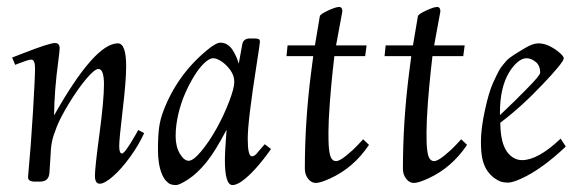

<svg xmlns="http://www.w3.org/2000/svg" viewBox="-20 -523 1667 554"><path d="M70.1 -351.1Q62.7 -351.1 33.4 -339.8L23.9 -335.9L14.9 -356.9Q19.3 -358.4 47.6 -369.6Q122.6 -398.9 138.9 -398.9Q152.1 -398.9 152.1 -383.1Q152.1 -377 148.4 -348.4Q136.7 -261.7 136 -189.9Q253.2 -397.9 320.1 -397.9Q344 -397.9 344 -332Q344 -289.3 334 -205.8Q324 -122.3 324 -101.2Q324 -80.1 332 -80.1Q340.3 -80.1 371.1 -134Q376 -142.8 378.9 -147.9L396 -138.9Q379.9 -103.8 355.1 -69.6Q330.3 -35.4 306 -14.2Q281.7 7.1 267.8 7.1Q253.9 7.1 253.9 -16Q253.9 -39.1 267 -136.7Q280 -234.4 280 -279.2Q280 -324 263.9 -324Q253.2 -324 229.1 -295.7Q205.1 -267.3 179.4 -225.2Q153.8 -183.1 143.8 -157.3Q133.8 -131.6 130.7 -117.6Q127.7 -103.5 127 -93.6Q126.2 -83.7 125 -60.8Q123.8 -37.8 122.6 -23.7Q120.4 1 95.9 1H80.1Q70.8 1 65.6 -2.3Q60.3 -5.6 61 -13.9Q69.1 -99.1 75.1 -199.7Q81.1 -300.3 81.1 -325.7Q81.1 -351.1 70.1 -351.1Z M650.9 11Q628.9 11 628.9 -61Q628.9 -85.4 633.8 -148.9Q601.1 -86.2 575.1 -54.3Q549.1 -22.5 523.3 -5.7Q497.6 11 487.9 11Q478.3 11 472 8.5Q465.8 6.1 459 -1.3Q452.1 -8.8 447.3 -20.5Q435.8 -48.1 435.8 -89.6Q435.8 -131.1 439.1 -155Q442.4 -179 451.2 -202.1Q490.5 -306.4 576.9 -377.9Q603.3 -399.9 615.6 -399.9Q627.9 -399.9 636.8 -393.7Q645.8 -387.5 651.4 -378.4Q663.1 -359.9 668.9 -339.1L679 -395Q681.9 -412.1 701.9 -412.1H711.9Q723.4 -412.1 726.7 -410Q730 -408 730 -402.8Q730 -397.7 721.2 -341.8Q694.8 -174.1 694.8 -123Q694.8 -72 706.8 -72Q713.9 -72 720.3 -79.6Q726.8 -87.2 729.2 -90Q731.7 -92.8 736.1 -97.9Q740.5 -103 743.9 -106.9L762 -93Q714.8 -26.4 678 -0.2Q662.1 11 650.9 11ZM514.9 -255.1Q502.4 -227.3 494.6 -194.1Q486.8 -160.9 486.8 -130.4Q486.8 -99.9 499 -79.5Q511.2 -59.1 524.5 -59.1Q537.8 -59.1 560.9 -86.9Q584 -114.7 604.7 -152Q625.5 -189.2 640.7 -228.8Q656 -268.3 656 -286.5Q656 -304.7 644.9 -320.3Q633.8 -335.9 619.5 -345.5Q605.2 -355 595 -355Q584.7 -355 570.4 -341.9Q556.2 -328.9 541.7 -305.9Q527.3 -283 514.9 -255.1Z M967.8 -490 949.7 -392.1H1037.8L1033.7 -361.1H944.8Q944.8 -360.4 943.2 -347Q941.7 -333.7 939.9 -317.6Q938.2 -301.5 935.9 -277.2Q933.6 -252.9 931.9 -229.5Q927.7 -172.6 927.7 -142.8Q927.7 -113 928.5 -102.3Q929.2 -91.6 931.2 -80.6Q935.5 -58.1 949.7 -58.1Q959.5 -58.1 979 -73.9Q998.5 -89.6 1013.2 -105.5L1027.8 -121.1L1044.7 -105Q1000.5 -39.1 933.1 -8.3Q904.3 4.9 891.4 4.9Q878.4 4.9 869 -7.2Q859.6 -19.3 859.6 -35.9Q859.6 -173.8 877.7 -314L883.8 -361.1H806.6L809.8 -392.1H888.7L902.8 -476.1Q903.6 -481.9 926.1 -492.4Q948.7 -502.9 958.3 -502.9Q967.8 -502.9 967.8 -490Z M1250.7 -490 1232.7 -392.1H1320.8L1316.7 -361.1H1227.8Q1227.8 -360.4 1226.2 -347Q1224.6 -333.7 1222.9 -317.6Q1221.2 -301.5 1218.9 -277.2Q1216.6 -252.9 1214.8 -229.5Q1210.7 -172.6 1210.7 -142.8Q1210.7 -113 1211.4 -102.3Q1212.2 -91.6 1214.1 -80.6Q1218.5 -58.1 1232.7 -58.1Q1242.4 -58.1 1262 -73.9Q1281.5 -89.6 1296.1 -105.5L1310.8 -121.1L1327.6 -105Q1283.4 -39.1 1216.1 -8.3Q1187.3 4.9 1174.3 4.9Q1161.4 4.9 1152 -7.2Q1142.6 -19.3 1142.6 -35.9Q1142.6 -173.8 1160.6 -314L1166.7 -361.1H1089.6L1092.8 -392.1H1171.6L1185.8 -476.1Q1186.5 -481.9 1209.1 -492.4Q1231.7 -502.9 1241.2 -502.9Q1250.7 -502.9 1250.7 -490Z M1493.2 -383.3Q1516.8 -397.9 1533.1 -397.9Q1549.3 -397.9 1565.1 -390.3Q1580.8 -382.6 1593.8 -371.6Q1606.7 -360.6 1606.7 -354.7Q1606.7 -348.9 1589.6 -328.2Q1572.5 -307.6 1546.9 -280.8Q1483.9 -214.1 1423.6 -168.9Q1423.6 -87.9 1463.9 -66.4Q1474.1 -61 1486.6 -61Q1531.7 -61 1595.7 -121.1Q1596.9 -122.6 1597.7 -123L1612.5 -100.1Q1542.5 -33.9 1483.4 -7.3Q1458.5 3.9 1446 3.9Q1433.6 3.9 1424.9 1Q1416.3 -2 1405.9 -9.6Q1395.5 -17.3 1387.2 -28.6Q1378.9 -39.8 1373.3 -58.7Q1367.7 -77.6 1367.7 -115Q1367.7 -152.3 1379.2 -205Q1390.6 -257.6 1402.6 -283.8Q1414.6 -310.1 1419.7 -319.1Q1424.8 -328.1 1430.8 -335.3Q1436.8 -342.5 1440.9 -347.3Q1445.1 -352.1 1452.5 -357.4Q1460 -362.8 1463.4 -365.1Q1466.8 -367.4 1475.7 -372.7Q1484.6 -377.9 1493.2 -383.3ZM1422.6 -190.9Q1422.9 -191.2 1436.6 -204.2Q1450.4 -217.3 1466.3 -232.8Q1482.2 -248.3 1499 -265.6Q1538.6 -305.4 1538.6 -313Q1538.6 -334.2 1525.4 -344.6Q1512.2 -355 1499.5 -355Q1486.8 -355 1473.9 -344.2Q1460.9 -333.5 1449.2 -314.5Q1422.6 -270.5 1422.6 -199Z"/></svg>

Font: Linden Hill
Style: Italic
Weight: 400
Italic angle: -5.60001°
Version: Version 1.201